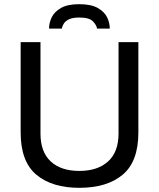

<svg xmlns="http://www.w3.org/2000/svg" viewBox="-20 -888 762 920"><path d="M360 12Q229 12 154 -51Q79 -114 79 -253V-686H174V-248Q174 -160 223 -114.5Q272 -69 360 -69Q448 -69 498 -114.5Q548 -160 548 -248V-686H643V-253Q643 -114 568 -51Q493 12 360 12ZM215 -751Q215 -779 228 -805.5Q241 -832 272.5 -850Q304 -868 360 -868Q416 -868 448 -850Q480 -832 493 -805.5Q506 -779 506 -751H445Q443 -767 425.5 -785.5Q408 -804 360 -804Q328 -804 310.5 -795.5Q293 -787 285.5 -774.5Q278 -762 276 -751Z"/></svg>

Font: Archivo VF Beta
Style: Regular
Weight: 400
Designer: Hector Gatti
Foundry: Omnibus-Type
Version: Version 1.002